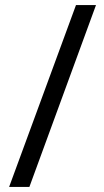

<svg xmlns="http://www.w3.org/2000/svg" viewBox="-20 -736 411 758"><path d="M359 -716H280L16 2H96Z"/></svg>

Font: Noto Sans Arabic UI Cn
Style: Regular
Weight: 400
Width: 3
Designer: Monotype Design Team, Nadine Chahine and Nizar Qandah
Foundry: Monotype Imaging Inc.
Version: Version 2.010